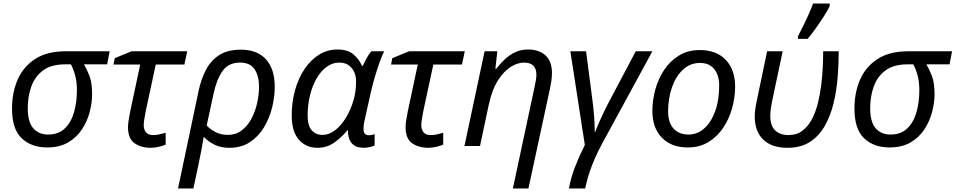

<svg xmlns="http://www.w3.org/2000/svg" viewBox="-20 -826 5405 1086"><path d="M246 8Q158 8 103 -43.5Q48 -95 48 -212Q48 -303 80 -376Q112 -449 179 -492.5Q246 -536 352 -536H600L586 -462H455Q472 -433 486.5 -395Q501 -357 501 -293Q501 -246 487.5 -193.5Q474 -141 444 -95Q414 -49 365.5 -20.5Q317 8 246 8ZM252 -65Q311 -65 347 -100Q383 -135 399 -192Q415 -249 415 -316Q415 -363 405 -400Q395 -437 381 -462H348Q270 -462 224 -428Q178 -394 157.5 -337.5Q137 -281 137 -214Q137 -136 168 -100.5Q199 -65 252 -65Z M832 10Q778 10 741 -16Q704 -42 704 -107Q704 -124 708 -149Q712 -174 717 -198L773 -461H622L629 -497L724 -536H1039L1023 -461H861L804 -196Q800 -173 796.5 -153Q793 -133 793 -117Q793 -94 805.5 -78Q818 -62 846 -62Q863 -62 880 -65.5Q897 -69 917 -75V-8Q905 -2 879.5 4Q854 10 832 10Z M987 240 1104 -315Q1117 -375 1143 -427.5Q1169 -480 1217 -512.5Q1265 -545 1343 -545Q1435 -545 1484.5 -490.5Q1534 -436 1534 -334Q1534 -277 1519 -217Q1504 -157 1473 -105.5Q1442 -54 1393.5 -22Q1345 10 1278 10Q1229 10 1194.5 -7Q1160 -24 1132 -52Q1126 -13 1119.5 21.5Q1113 56 1104 98L1074 240ZM1269 -63Q1313 -63 1346 -87.5Q1379 -112 1401 -152.5Q1423 -193 1434 -241Q1445 -289 1445 -335Q1445 -398 1419.5 -435Q1394 -472 1338 -472Q1272 -472 1238.5 -424Q1205 -376 1188 -296L1149 -116Q1169 -95 1199 -79Q1229 -63 1269 -63Z M1775 10Q1711 10 1670.5 -36Q1630 -82 1630 -173Q1630 -249 1649 -316.5Q1668 -384 1702.5 -435.5Q1737 -487 1784.5 -516.5Q1832 -546 1889 -546Q1946 -546 1978.5 -519Q2011 -492 2027 -454H2032Q2040 -471 2053 -495.5Q2066 -520 2081 -536H2153Q2142 -515 2128.5 -477.5Q2115 -440 2101.5 -395Q2088 -350 2078 -306L2043 -149Q2039 -133 2037.5 -119.5Q2036 -106 2036 -97Q2036 -61 2067 -61Q2083 -61 2099 -67V-3Q2091 1 2073 5.5Q2055 10 2038 10Q1948 10 1948 -89H1945Q1911 -48 1870 -19Q1829 10 1775 10ZM1805 -63Q1841 -63 1875.5 -89.5Q1910 -116 1937.5 -161.5Q1965 -207 1981 -264Q1989 -293 1991.5 -318.5Q1994 -344 1994 -365Q1994 -412 1968.5 -442Q1943 -472 1899 -472Q1860 -472 1827 -447.5Q1794 -423 1770 -381Q1746 -339 1733 -285Q1720 -231 1720 -172Q1720 -117 1742.5 -90Q1765 -63 1805 -63Z M2402 10Q2348 10 2311 -16Q2274 -42 2274 -107Q2274 -124 2278 -149Q2282 -174 2287 -198L2343 -461H2192L2199 -497L2294 -536H2609L2593 -461H2431L2374 -196Q2370 -173 2366.5 -153Q2363 -133 2363 -117Q2363 -94 2375.5 -78Q2388 -62 2416 -62Q2433 -62 2450 -65.5Q2467 -69 2487 -75V-8Q2475 -2 2449.5 4Q2424 10 2402 10Z M2881 240 3004 -336Q3009 -359 3011.5 -375Q3014 -391 3014 -405Q3014 -436 2997 -454Q2980 -472 2943 -472Q2909 -472 2870 -448.5Q2831 -425 2797 -372Q2763 -319 2744 -231L2695 0H2607L2721 -536H2793L2782 -437H2787Q2806 -462 2831.5 -487Q2857 -512 2890.5 -529Q2924 -546 2967 -546Q3029 -546 3065.5 -512.5Q3102 -479 3102 -414Q3102 -391 3098.5 -367.5Q3095 -344 3091 -326L2969 240Z M3198 240Q3209 178 3233 116.5Q3257 55 3288 -6L3206 -536H3295L3332 -251Q3337 -214 3340.5 -167Q3344 -120 3344 -79H3346Q3363 -123 3385.5 -171Q3408 -219 3424 -249L3576 -536H3670L3386 -14Q3353 47 3328.5 109.5Q3304 172 3290 240Z M3870 8Q3777 8 3723.5 -47.5Q3670 -103 3670 -198Q3670 -260 3687 -321Q3704 -382 3737.5 -432Q3771 -482 3821.5 -512.5Q3872 -543 3938 -543Q4032 -543 4085 -487.5Q4138 -432 4138 -336Q4138 -275 4121 -214Q4104 -153 4070.5 -103Q4037 -53 3987 -22.5Q3937 8 3870 8ZM3875 -65Q3923 -65 3962 -98.5Q4001 -132 4024.5 -195Q4048 -258 4048 -346Q4048 -376 4037.5 -404.5Q4027 -433 4003 -451.5Q3979 -470 3939 -470Q3884 -470 3843.5 -432.5Q3803 -395 3781 -332.5Q3759 -270 3759 -195Q3759 -133 3789.5 -99Q3820 -65 3875 -65Z M4434 10Q4345 10 4297 -36.5Q4249 -83 4249 -166Q4249 -186 4252 -208.5Q4255 -231 4264 -273L4319 -536H4407L4352 -276Q4343 -234 4340 -211.5Q4337 -189 4337 -171Q4337 -114 4365 -88Q4393 -62 4440 -62Q4486 -62 4518.5 -86.5Q4551 -111 4572.5 -152Q4594 -193 4606.5 -244Q4619 -295 4625.5 -348.5Q4632 -402 4634 -451Q4636 -500 4636 -536H4724Q4724 -465 4718 -388.5Q4712 -312 4694.5 -241Q4677 -170 4645 -113.5Q4613 -57 4561.5 -23.5Q4510 10 4434 10ZM4493 -606V-620Q4506 -645 4522.5 -678Q4539 -711 4554 -745Q4569 -779 4579 -806H4673V-792Q4665 -773 4643.5 -739Q4622 -705 4596.5 -669Q4571 -633 4548 -606Z M5011 8Q4923 8 4868 -43.5Q4813 -95 4813 -212Q4813 -303 4845 -376Q4877 -449 4944 -492.5Q5011 -536 5117 -536H5365L5351 -462H5220Q5237 -433 5251.5 -395Q5266 -357 5266 -293Q5266 -246 5252.5 -193.5Q5239 -141 5209 -95Q5179 -49 5130.5 -20.5Q5082 8 5011 8ZM5017 -65Q5076 -65 5112 -100Q5148 -135 5164 -192Q5180 -249 5180 -316Q5180 -363 5170 -400Q5160 -437 5146 -462H5113Q5035 -462 4989 -428Q4943 -394 4922.5 -337.5Q4902 -281 4902 -214Q4902 -136 4933 -100.5Q4964 -65 5017 -65Z"/></svg>

Font: Manna Sans
Style: Italic
Weight: 400
Italic angle: -12°
Designer: Monotype Design Team
Foundry: Monotype Imaging Inc.
Version: Version 2.001.1; ttfautohint (v1.8.2)